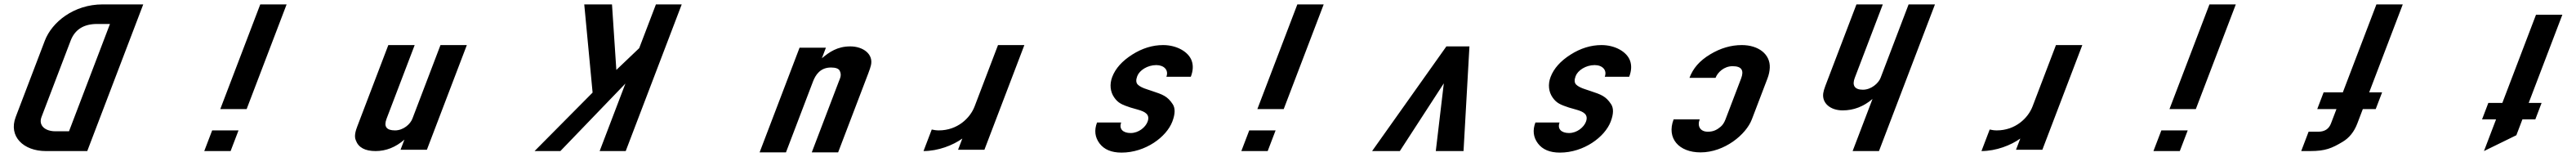

<svg xmlns="http://www.w3.org/2000/svg" viewBox="-20 -687 11730 714"><path d="M188.5 0H377.3L632.2 -667H447.2C316.2 -667 216.4 -586.5 184.1 -502L51.5 -155C17.6 -66.3 87.2 0 188.5 0ZM301.6 -502C321 -552.7 361.1 -578 421.9 -578H480.7L294.2 -90H231.7C186.5 -90 154 -115.6 169 -155Z M1285 -667H1165L983 -191H1103ZM1066 -94H946L910 0H1030Z M1600.1 -49C1611.8 -16.3 1641.8 0 1690.1 0C1737.6 0 1781.3 -17.3 1821.3 -52L1803.7 -6H1923.7L2105.6 -482H1985.6L1857.6 -147C1848.2 -122.5 1816.8 -94 1778.6 -94C1739.4 -94 1726.6 -111.7 1740.1 -147L1868.1 -482H1748.1L1606.7 -112C1599.9 -94.2 1591.4 -68.2 1600.1 -49Z M2766.5 -667H2640.2L2678.2 -266L2414 0H2531.5L2827.6 -307L2710.3 0H2829L3084 -667H2966.5L2890.4 -468L2786.3 -369Z M3722.1 -422 3740.5 -470H3620.5L3438.6 6H3558.6L3681.6 -316C3693.1 -346 3714.4 -380 3763.6 -380C3785.3 -380 3798.6 -375 3803.5 -365C3813 -345.6 3805.3 -332.1 3799.1 -316L3676.1 6H3796.1L3932.9 -352C3939.3 -368.7 3943.5 -381.3 3945.5 -390C3957.6 -440.9 3909.9 -476 3851.5 -476C3792.2 -476 3755.6 -449.9 3722.1 -422Z M4222.4 -98 4184.9 0C4251.7 0 4319.5 -26.6 4361.7 -57L4342.2 -6H4462.2L4644.1 -482H4524.1L4417.5 -203C4397 -149.3 4338.8 -94 4254.6 -94C4243.1 -94 4231.7 -95.7 4222.4 -98Z M5244.8 -391C5279.6 -391 5302.4 -368.5 5290.8 -338H5402C5412.5 -365.3 5413.7 -389.8 5405.7 -411.5C5391 -451.5 5338.1 -482 5275.8 -482C5227.5 -482 5180.5 -467.5 5134.8 -438.5C5089.1 -409.5 5058.9 -375.7 5044.1 -337C5031.1 -302.9 5035.4 -269.3 5053 -244C5071.2 -217.7 5089.3 -210.7 5127.3 -198L5162.2 -188C5192.8 -179.2 5217.9 -167 5204.9 -133C5195.7 -108.9 5165.1 -82 5127.9 -82C5093.6 -82 5073.7 -100.3 5085 -130H4975C4961.5 -94.7 4965.3 -63 4986.2 -35C5007.2 -7 5040.6 7 5086.4 7C5195.7 7 5291.1 -64.2 5317.8 -134C5331.1 -168.7 5331.6 -195.2 5319.4 -213.5C5295.3 -249.9 5273.6 -257.2 5225.9 -273L5204.9 -280C5183.2 -286.7 5168.4 -294.2 5160.3 -302.5C5152.3 -310.8 5151.5 -323.7 5158.2 -341C5168.1 -367 5204.3 -391 5244.8 -391Z M6007 -667H5887L5705 -191H5825ZM5788 -94H5668L5632 0H5752Z M6670.6 -476H6565.6L6227.4 0H6353.7L6553.9 -308L6517.4 0H6643.7Z M7240.8 -391C7275.6 -391 7298.4 -368.5 7286.8 -338H7398C7408.5 -365.3 7409.7 -389.8 7401.7 -411.5C7387 -451.5 7334.1 -482 7271.8 -482C7223.5 -482 7176.5 -467.5 7130.8 -438.5C7085.1 -409.5 7054.9 -375.7 7040.1 -337C7027.1 -302.9 7031.4 -269.3 7049 -244C7067.2 -217.7 7085.3 -210.7 7123.3 -198L7158.2 -188C7188.8 -179.2 7213.9 -167 7200.9 -133C7191.7 -108.9 7161.1 -82 7123.9 -82C7089.6 -82 7069.7 -100.3 7081 -130H6971C6957.5 -94.7 6961.3 -63 6982.2 -35C7003.2 -7 7036.6 7 7082.4 7C7191.7 7 7287.1 -64.2 7313.8 -134C7327.1 -168.7 7327.6 -195.2 7315.4 -213.5C7291.3 -249.9 7269.6 -257.2 7221.9 -273L7200.9 -280C7179.2 -286.7 7164.4 -294.2 7156.3 -302.5C7148.3 -310.8 7147.5 -323.7 7154.2 -341C7164.1 -367 7200.3 -391 7240.8 -391Z M7868.9 -386C7912.1 -386 7920.8 -364.9 7907.5 -330L7836.4 -144C7830.8 -129.3 7823.4 -118.2 7814.2 -110.5C7799.2 -98 7783 -88 7756.3 -88C7720.9 -88 7707.3 -113.5 7718.9 -144H7600.2C7567.3 -58 7624.2 6 7722.8 6C7831.6 6 7929.9 -74.8 7956.4 -144L8027.5 -330C8033.9 -346.7 8037.4 -363 8038.1 -379C8040.8 -440.2 7987 -482 7910.6 -482C7861.4 -482 7813.6 -468 7767 -440C7717.3 -410.1 7688.9 -376.2 7672.4 -333H7791.1C7800.8 -358.2 7829.9 -386 7868.9 -386Z M8369.8 -185C8419.8 -185 8465.2 -202.3 8505.9 -237L8415.3 0H8535.3L8790.2 -667H8670.2L8542.6 -333C8533.3 -308.6 8500.2 -279 8462 -279C8422.5 -279 8412.6 -300.4 8425.1 -333L8552.7 -667H8432.7L8291.3 -297C8286 -283 8282.7 -271.7 8281.5 -263C8275 -217.4 8314.6 -185 8369.8 -185Z M9039.4 -98 9001.9 0C9068.7 0 9136.5 -26.6 9178.7 -57L9159.2 -6H9279.2L9461.1 -482H9341.1L9234.5 -203C9214 -149.3 9155.8 -94 9071.6 -94C9060.1 -94 9048.7 -95.7 9039.4 -98Z M10160 -667H10040L9858 -191H9978ZM9941 -94H9821L9785 0H9905Z M10920.2 -667H10800.2L10647.3 -267H10559.8L10530.8 -191H10618.3L10593.1 -125C10583.6 -100.3 10564.3 -88 10535.2 -88H10491.4L10457.8 0H10499C10567.7 0 10597.4 -12.8 10646.3 -42C10676.6 -60 10698.8 -87.7 10713.1 -125L10738.3 -191H10797L10826.1 -267H10767.3Z M11646.8 -620H11526.8L11373.6 -219H11309.8L11281.2 -144H11344.9L11289.9 0L11437.4 -72L11464.9 -144H11523.7L11552.3 -219H11493.6Z"/></svg>

Font: Din Kursivschrift
Style: Extended Italic
Weight: 400
Version: Version 1.089